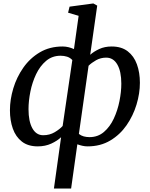

<svg xmlns="http://www.w3.org/2000/svg" viewBox="-20 -837 868 1111"><path d="M292 254 333.5 -43Q312 -22.5 277 -6.2Q242 10 198.5 10Q142 10 106.5 -17.8Q71 -45.5 54.2 -92.8Q37.5 -140 37.5 -199Q37.5 -261 57 -325.8Q76.5 -390.5 115 -445.5Q153.5 -500.5 210.5 -534.2Q267.5 -568 342.5 -568Q360 -568 376.8 -563.8Q393.5 -559.5 408 -553L435 -745.5L374 -763.5L382.5 -798.5L520 -817L542.5 -804.5L502 -520Q523 -539 554.5 -553.5Q586 -568 626 -568Q683 -568 719 -540.2Q755 -512.5 772.2 -465Q789.5 -417.5 789.5 -358Q789.5 -296.5 770 -232Q750.5 -167.5 712.5 -112.5Q674.5 -57.5 617.8 -23.8Q561 10 487 10Q471.5 10 456.2 6.5Q441 3 427.5 -2L391.5 254ZM342.5 -108 398.5 -489.5Q385.5 -503.5 368 -509Q350.5 -514.5 330.5 -514.5Q282 -514.5 246.8 -484.8Q211.5 -455 189 -407.8Q166.5 -360.5 155.8 -306.8Q145 -253 145 -205Q145 -135 167.2 -94.8Q189.5 -54.5 230 -54.5Q267 -54.5 296.5 -72Q326 -89.5 342.5 -108ZM492.5 -456.5 436.5 -62Q449 -52 464.5 -47.8Q480 -43.5 498 -43.5Q546.5 -43.5 581.5 -73.5Q616.5 -103.5 638.5 -150.8Q660.5 -198 671.2 -251.8Q682 -305.5 682 -353Q682 -423.5 659 -463.5Q636 -503.5 594.5 -503.5Q562.5 -503.5 536 -488.5Q509.5 -473.5 492.5 -456.5Z"/></svg>

Font: Merriweather
Style: Italic
Weight: 400
Italic angle: -7.8°
Designer: Eben Sorkin
Foundry: Eben Sorkin
Version: Version 2.100